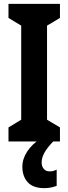

<svg xmlns="http://www.w3.org/2000/svg" viewBox="-20 -827 355 996"><path d="M291 -93H24V-166L90 -206V-694L24 -734V-807H291V-734L224 -694V-206L291 -166ZM196 16Q196 36 207 49Q218 62 237 62Q251 62 259.5 59Q268 56 274 53V137Q264 141 247.5 145Q231 149 210 149Q152 149 124 118.5Q96 88 96 38Q96 -3 121.5 -41.5Q147 -80 186 -104L256 -93Q224 -60 210 -34Q196 -8 196 16Z"/></svg>

Font: Noto Sans Kannada UI ExtraCondensed
Style: Bold
Weight: 700
Width: 2
Designer: Jelle Bosma - Monotype Design Team
Foundry: Monotype Imaging Inc.
Version: Version 2.005; ttfautohint (v1.8.4.7-5d5b)